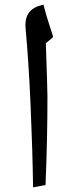

<svg xmlns="http://www.w3.org/2000/svg" viewBox="-20 -800 320 830"><path d="M178.2 -612.8Q185.1 -414.6 185.1 -381.8Q185.1 -196.3 176.8 0L123 9.8Q120.6 -153.3 112.3 -343Q104 -532.7 90.8 -674.8L89.8 -690.9Q89.8 -727.5 108.6 -749.5Q127.4 -771.5 168 -779.8Q179.2 -735.4 189 -706.1L210 -640.1Z"/></svg>

Font: Droid Arabic Naskh Colored
Style: Regular
Weight: 400
Designer: Pascal Zoghbi
Foundry: Ascender Corporation
Version: Version 1.00